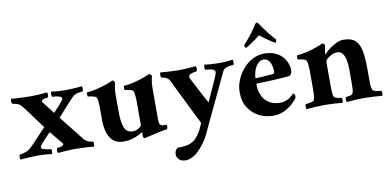

<svg xmlns="http://www.w3.org/2000/svg" viewBox="-79 -906 2780 1363"><g transform="rotate(-10 1311.0 -224.5)"><path d="M152 -426Q183 -426 220 -428.5Q257 -431 275 -433Q279 -429 279 -415Q279 -401 275 -396Q269 -396 257.5 -394.5Q246 -393 237 -388.5Q228 -384 228 -375Q228 -373 231.5 -369Q235 -365 238 -361L300 -281Q314 -296 331.5 -315Q349 -334 362 -350Q375 -366 375 -370Q375 -382 359.5 -387.5Q344 -393 327 -394.5Q310 -396 306 -396Q302 -400 302 -414Q302 -428 305 -433Q327 -430 353.5 -428Q380 -426 408 -426Q429 -426 453.5 -427.5Q478 -429 498.5 -430.5Q519 -432 526 -433Q529 -429 529.5 -415Q530 -401 526 -396Q513 -396 489 -391Q465 -386 445 -365Q419 -337 393.5 -309Q368 -281 332 -240Q359 -206 380.5 -179Q402 -152 423.5 -125Q445 -98 471 -64Q486 -45 508.5 -38.5Q531 -32 537 -32Q542 -26 541 -13.5Q540 -1 537 4Q508 0 469.5 -1Q431 -2 402 -3Q371 -3 333.5 -0.5Q296 2 278 4Q274 0 274 -14Q274 -28 278 -32Q284 -32 295.5 -34Q307 -36 316 -41Q325 -46 325 -54Q325 -56 321.5 -59.5Q318 -63 315 -67L245 -152Q229 -135 206.5 -112Q184 -89 172 -73Q164 -63 164 -59Q164 -47 180 -41.5Q196 -36 213 -34Q230 -32 234 -32Q238 -28 238 -14.5Q238 -1 235 4Q213 1 187 -1Q161 -3 132 -3Q112 -3 85.5 -1.5Q59 0 37.5 1.5Q16 3 8 4Q5 0 4.5 -13.5Q4 -27 8 -32Q22 -32 47.5 -40.5Q73 -49 90 -65Q126 -100 151.5 -128.5Q177 -157 213 -194Q188 -227 169 -253Q150 -279 131 -305.5Q112 -332 85 -365Q70 -384 47 -390Q24 -396 18 -396Q13 -402 13.5 -415.5Q14 -429 17 -433Q46 -429 85 -428Q124 -427 152 -426Z M891 -254Q891 -259 890.5 -275.5Q890 -292 888 -309.5Q886 -327 882 -334Q878 -342 864.5 -346Q851 -350 838 -352Q825 -354 821 -354Q820 -355 819 -362.5Q818 -370 819 -377Q820 -384 822 -384Q859 -387 895.5 -396Q932 -405 963 -416Q994 -427 1012 -436Q1017 -435 1023 -428Q1029 -421 1029 -419Q1027 -413 1023.5 -393.5Q1020 -374 1019 -363Q1018 -347 1018 -327Q1018 -307 1018 -302V-105Q1018 -94 1019 -85Q1020 -76 1027 -68Q1033 -61 1047 -60Q1061 -59 1069 -59Q1070 -59 1071 -59Q1074 -56 1074 -46Q1074 -36 1068 -27Q1046 -25 1019.5 -19.5Q993 -14 967.5 -8Q942 -2 923.5 2.5Q905 7 900 7Q891 7 891 -17V-32Q891 -34 890.5 -36.5Q890 -39 888 -37Q880 -32 860.5 -21.5Q841 -11 813 -3Q785 5 751 5Q704 5 676.5 -19.5Q649 -44 637.5 -84Q626 -124 626 -170V-254Q626 -259 625.5 -275.5Q625 -292 623 -309.5Q621 -327 617 -334Q613 -342 599.5 -346Q586 -350 572.5 -352Q559 -354 555 -354Q554 -355 553 -362.5Q552 -370 553 -377Q554 -384 556 -384Q593 -387 630 -396Q667 -405 698 -416Q729 -427 747 -436Q752 -435 757.5 -428Q763 -421 763 -419Q761 -413 757.5 -393.5Q754 -374 753 -363Q752 -347 752 -327Q752 -307 752 -302V-214Q752 -136 767.5 -95.5Q783 -55 829 -55Q849 -55 870 -67.5Q891 -80 891 -91Z M1224 -426Q1255 -426 1292 -428.5Q1329 -431 1347 -433Q1351 -429 1351 -415Q1351 -401 1347 -396Q1341 -396 1327 -393Q1313 -390 1301 -384.5Q1289 -379 1289 -370Q1289 -368 1289.5 -363.5Q1290 -359 1291 -355Q1304 -330 1321 -297Q1338 -264 1354.5 -233.5Q1371 -203 1381.5 -183Q1392 -163 1392 -163Q1392 -163 1399.5 -179.5Q1407 -196 1418.5 -221.5Q1430 -247 1443.5 -277Q1457 -307 1469 -334Q1473 -342 1476 -352Q1479 -362 1479 -370Q1479 -382 1463.5 -387.5Q1448 -393 1431 -394.5Q1414 -396 1410 -396Q1406 -400 1406 -414Q1406 -428 1409 -433Q1431 -430 1457.5 -428Q1484 -426 1512 -426Q1543 -426 1572.5 -429Q1602 -432 1613 -433Q1616 -429 1616.5 -415Q1617 -401 1613 -396Q1607 -396 1590.5 -394Q1574 -392 1557.5 -385Q1541 -378 1534 -364Q1534 -364 1523.5 -341.5Q1513 -319 1495 -281.5Q1477 -244 1456 -199Q1435 -154 1413 -108.5Q1391 -63 1373 -24Q1351 23 1334.5 58.5Q1318 94 1287 132Q1249 180 1217.5 196.5Q1186 213 1163 213Q1132 213 1115 196.5Q1098 180 1098 161Q1098 144 1104 133Q1110 122 1120 115Q1159 115 1187.5 109.5Q1216 104 1238.5 88Q1261 72 1281 39Q1295 17 1300 4.5Q1305 -8 1315 -30Q1303 -54 1283 -94.5Q1263 -135 1240.5 -180.5Q1218 -226 1198 -266.5Q1178 -307 1165.5 -333Q1153 -359 1153 -359Q1147 -374 1133.5 -382Q1120 -390 1108 -393Q1096 -396 1092 -396Q1088 -402 1088.5 -415.5Q1089 -429 1092 -433Q1105 -432 1129 -430Q1153 -428 1179 -427Q1205 -426 1224 -426Z M1933 -498Q1928 -500 1907.5 -513Q1887 -526 1864 -543Q1841 -560 1827 -571Q1814 -560 1791.5 -543.5Q1769 -527 1748.5 -514Q1728 -501 1721 -498Q1717 -500 1714.5 -507Q1712 -514 1712 -521Q1717 -526 1731 -541.5Q1745 -557 1776 -597Q1792 -618 1800 -630.5Q1808 -643 1814 -653Q1819 -662 1827 -662Q1832 -662 1833.5 -660Q1835 -658 1839 -653Q1847 -642 1854.5 -630.5Q1862 -619 1875 -602Q1905 -562 1921 -544Q1937 -526 1942 -521Q1942 -514 1939.5 -507Q1937 -500 1933 -498ZM1749 -236Q1749 -185 1764 -152.5Q1779 -120 1801 -103Q1823 -86 1846.5 -79.5Q1870 -73 1886 -73Q1929 -73 1954 -89.5Q1979 -106 1995 -122Q2000 -121 2003.5 -115Q2007 -109 2007 -104Q2007 -91 2004 -86Q1995 -73 1971 -50Q1947 -27 1910.5 -9Q1874 9 1827 9Q1773 9 1726 -15.5Q1679 -40 1650.5 -85.5Q1622 -131 1622 -195Q1622 -241 1640 -284.5Q1658 -328 1688.5 -362.5Q1719 -397 1758 -417Q1797 -437 1839 -437Q1887 -437 1920 -422Q1953 -407 1972.5 -384Q1992 -361 2001 -335.5Q2010 -310 2010 -289Q2010 -273 2002.5 -261Q1995 -249 1984 -248Q1951 -245 1910 -242.5Q1869 -240 1827 -238.5Q1785 -237 1749 -236ZM1750 -275Q1753 -275 1769.5 -275.5Q1786 -276 1807.5 -277.5Q1829 -279 1848 -280.5Q1867 -282 1876 -283Q1885 -284 1887 -289.5Q1889 -295 1889 -299Q1889 -322 1883 -344Q1877 -366 1864 -381Q1851 -396 1829 -396Q1807 -396 1792 -382Q1777 -368 1767.5 -348Q1758 -328 1754 -307.5Q1750 -287 1750 -275Z M2411 -436Q2467 -436 2495.5 -410.5Q2524 -385 2534 -333.5Q2544 -282 2544 -205V-142Q2544 -111 2545 -88Q2546 -65 2552 -50Q2555 -44 2567.5 -40Q2580 -36 2594.5 -34.5Q2609 -33 2615 -32Q2619 -27 2618.5 -14Q2618 -1 2615 4Q2587 1 2549.5 -1Q2512 -3 2481 -3Q2450 -3 2419 -1Q2388 1 2359 4Q2356 -1 2355.5 -14Q2355 -27 2359 -32Q2369 -33 2387.5 -36.5Q2406 -40 2410 -50Q2415 -63 2416 -83Q2417 -103 2417 -129Q2417 -132 2417 -135.5Q2417 -139 2417 -142V-219Q2417 -254 2411.5 -285.5Q2406 -317 2392 -336.5Q2378 -356 2352 -356Q2333 -356 2313 -346.5Q2293 -337 2279.5 -324.5Q2266 -312 2266 -302V-142Q2266 -115 2267 -90Q2268 -65 2274 -50Q2277 -44 2287.5 -40Q2298 -36 2310.5 -34.5Q2323 -33 2329 -32Q2333 -27 2332.5 -14Q2332 -1 2329 4Q2301 1 2267 -1Q2233 -3 2202 -3Q2171 -3 2134.5 -1Q2098 1 2069 4Q2066 -1 2065.5 -14Q2065 -27 2069 -32Q2076 -33 2089.5 -34.5Q2103 -36 2116 -40Q2129 -44 2131 -50Q2137 -65 2138 -88Q2139 -111 2139 -142V-254Q2139 -259 2138.5 -275.5Q2138 -292 2136 -309.5Q2134 -327 2130 -334Q2126 -342 2112.5 -346Q2099 -350 2086 -352Q2073 -354 2069 -354Q2068 -355 2067 -362.5Q2066 -370 2067 -377Q2068 -384 2070 -384Q2107 -387 2143.5 -396Q2180 -405 2211 -416Q2242 -427 2260 -436Q2265 -436 2271 -429.5Q2277 -423 2277 -419Q2276 -415 2273.5 -401.5Q2271 -388 2269 -376Q2267 -364 2267 -363Q2267 -358 2268 -357Q2270 -357 2275 -362Q2289 -378 2312.5 -395Q2336 -412 2362.5 -424Q2389 -436 2411 -436Z"/></g></svg>

Font: Amiri
Style: Bold
Weight: 700
Designer: Khaled Hosny
Version: Version 0.113